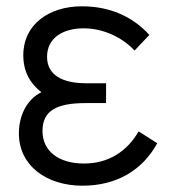

<svg xmlns="http://www.w3.org/2000/svg" viewBox="-20 -575 546 610"><path d="M242 15C351 15 433.5 -35 479.5 -120L420.5 -157.5C381.5 -91 322.5 -55.5 246.5 -55.5C167 -55.5 115 -94.5 115 -158.5C115 -224.5 161 -247.5 253 -247.5H317V-310.5H253.5C179 -310.5 129.5 -336 129.5 -394.5C129.5 -456 182 -485 245.5 -485C309.5 -485 369 -455.5 407.5 -414.5L454.5 -464C401 -523 328 -555 240 -555C136 -555 54 -497.5 54 -399.5C54 -349 74.5 -310.5 111.5 -282C62.5 -258 40 -203.5 40 -151.5C40 -48.5 128 15 242 15Z"/></svg>

Font: Hauora
Style: Regular
Weight: 400
Designer: Mikhail Sharanda
Foundry: WCYS & Co.
Version: Version 1.010